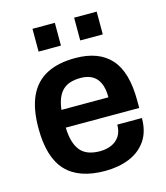

<svg xmlns="http://www.w3.org/2000/svg" viewBox="-110 -808 781 904"><g transform="rotate(-15 280.5 -355.5)"><path d="M291 12Q164 12 101.5 -54.5Q39 -121 39 -263Q39 -358 67 -418.5Q95 -479 151 -508.5Q207 -538 291 -538Q405 -538 463.5 -473.5Q522 -409 522 -269V-233H164Q166 -159 195.5 -121.5Q225 -84 292 -84Q323 -84 348 -95Q373 -106 387.5 -128Q402 -150 402 -184H522Q522 -117 491.5 -73.5Q461 -30 409 -9Q357 12 291 12ZM166 -319H395Q395 -363 382 -390Q369 -417 346 -429Q323 -441 291 -441Q232 -441 202.5 -411Q173 -381 166 -319ZM133 -612V-723H242V-612ZM336 -612V-723H446V-612Z"/></g></svg>

Font: Archivo Variable SemiBold
Style: Regular
Weight: 600
Designer: Hector Gatti
Foundry: Omnibus-Type
Version: Version 2.001